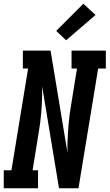

<svg xmlns="http://www.w3.org/2000/svg" viewBox="-38 -1005 585 1025"><path d="M-18 0V-96H23L112 -639H84V-735H232L322 -191Q322 -194 322 -196.5Q322 -199 322 -202V-239Q324 -289 328 -339.5Q332 -390 341 -441L373 -639H344V-735H527V-639H486L381 0H277L187 -544Q187 -541 187 -538.5Q187 -536 187 -533V-496Q186 -446 181.5 -395.5Q177 -345 168 -294L136 -96H165V0ZM315 -790 262 -840 407 -985 472 -925Z"/></svg>

Font: Iosevka Curly Slab
Style: Bold Italic
Weight: 700
Italic angle: -9°
Monospace: yes
Designer: Belleve Invis
Foundry: Belleve Invis
Version: Version 22.1.2; ttfautohint (v1.8.4)